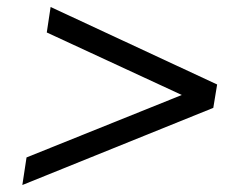

<svg xmlns="http://www.w3.org/2000/svg" viewBox="-20 -560 711 550"><path d="M44 -30 56 -109 506 -290 505 -286 114 -467 125 -540 602 -318 591 -251Z"/></svg>

Font: Nunito Sans 7pt SemiExpanded
Style: Italic
Weight: 400
Width: 6
Italic angle: -9°
Designer: Vernon Adams
Foundry: Vernon Adams
Version: Version 3.101;gftools[0.9.27]